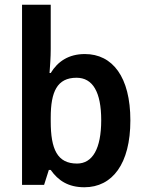

<svg xmlns="http://www.w3.org/2000/svg" viewBox="-20 -780 615 810"><path d="M194 -573V-760H73V0H166L186 -63H194C225 -19 267 10 336 10C454 10 530 -89 530 -272C530 -455 455 -552 338 -552C269 -552 223 -520 194 -472H189C191 -499 194 -538 194 -573ZM303 -452C371 -452 407 -392 407 -273C407 -152 370 -90 305 -90C222 -90 194 -150 194 -268V-284C194 -393 221 -452 303 -452Z"/></svg>

Font: Noto Sans Ethiopic SemiCondensed SemiBold
Style: Regular
Weight: 600
Width: 4
Designer: Monotype Design Team
Foundry: Monotype Imaging Inc.
Version: Version 2.102